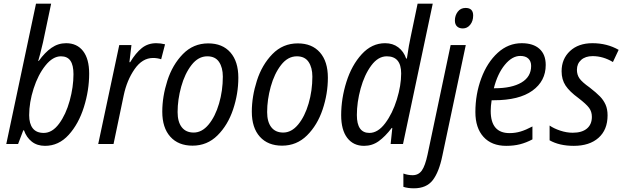

<svg xmlns="http://www.w3.org/2000/svg" viewBox="-20 -780 3374 1040"><path d="M110 -74H106L78 0H14L175 -760H257L213 -551Q195 -475 187 -450H190Q223 -496 259 -521Q295 -546 338 -546Q397 -546 430 -503.5Q463 -461 463 -381Q463 -291 434.5 -200Q406 -109 352 -49.5Q298 10 224 10Q181 10 152 -13Q123 -36 110 -74ZM378 -378Q378 -427 361.5 -451Q345 -475 310 -475Q266 -475 226 -425Q186 -375 162 -300Q138 -225 138 -156Q138 -110 157.5 -85Q177 -60 217 -60Q263 -60 300 -110Q337 -160 357.5 -234.5Q378 -309 378 -378Z M626 -536H692L681 -443H685Q715 -493 748 -519.5Q781 -546 826 -546Q850 -546 874 -540L853 -459Q832 -466 809 -466Q751 -466 709 -405.5Q667 -345 650 -263L595 0H512Z M859 -175Q859 -257 886.5 -343Q914 -429 970.5 -487Q1027 -545 1108 -545Q1185 -545 1228 -496Q1271 -447 1271 -359Q1271 -272 1242.5 -187Q1214 -102 1158 -46.5Q1102 9 1023 9Q946 9 902.5 -39.5Q859 -88 859 -175ZM1187 -365Q1187 -414 1166.5 -444.5Q1146 -475 1103 -475Q1054 -475 1017.5 -428Q981 -381 961.5 -310.5Q942 -240 942 -173Q942 -120 964.5 -91Q987 -62 1029 -62Q1074 -62 1110 -105.5Q1146 -149 1166.5 -219Q1187 -289 1187 -365Z M1344 -175Q1344 -257 1371.5 -343Q1399 -429 1455.5 -487Q1512 -545 1593 -545Q1670 -545 1713 -496Q1756 -447 1756 -359Q1756 -272 1727.5 -187Q1699 -102 1643 -46.5Q1587 9 1508 9Q1431 9 1387.5 -39.5Q1344 -88 1344 -175ZM1672 -365Q1672 -414 1651.5 -444.5Q1631 -475 1588 -475Q1539 -475 1502.5 -428Q1466 -381 1446.5 -310.5Q1427 -240 1427 -173Q1427 -120 1449.5 -91Q1472 -62 1514 -62Q1559 -62 1595 -105.5Q1631 -149 1651.5 -219Q1672 -289 1672 -365Z M1828 -156Q1828 -246 1856.5 -336.5Q1885 -427 1939.5 -486.5Q1994 -546 2066 -546Q2108 -546 2137.5 -523.5Q2167 -501 2180 -463H2184Q2196 -544 2204 -578L2242 -760H2324L2163 0H2096L2105 -87H2102Q2066 -40 2031 -15Q1996 10 1952 10Q1894 10 1861 -33Q1828 -76 1828 -156ZM2153 -382Q2153 -475 2075 -475Q2028 -475 1991 -425Q1954 -375 1933.5 -300.5Q1913 -226 1913 -157Q1913 -60 1981 -60Q2027 -60 2066.5 -112.5Q2106 -165 2129.5 -241Q2153 -317 2153 -382Z M2444 -669Q2444 -696 2459.5 -716.5Q2475 -737 2502 -737Q2543 -737 2543 -696Q2543 -666 2527 -646Q2511 -626 2487 -626Q2467 -626 2455.5 -637Q2444 -648 2444 -669ZM2165 232V160Q2190 169 2215 169Q2247 169 2265 143.5Q2283 118 2296 57L2421 -536H2503L2376 64Q2358 152 2324 196Q2290 240 2222 240Q2189 240 2165 232Z M2555 -173Q2555 -270 2587 -356Q2619 -442 2676 -494Q2733 -546 2806 -546Q2868 -546 2902 -515.5Q2936 -485 2936 -428Q2936 -341 2864 -289Q2792 -237 2655 -237H2643Q2638 -205 2638 -179Q2638 -59 2740 -59Q2771 -59 2799.5 -67.5Q2828 -76 2864 -95V-25Q2830 -7 2796.5 1.5Q2763 10 2722 10Q2643 10 2599 -38.5Q2555 -87 2555 -173ZM2660 -302Q2752 -302 2804.5 -333Q2857 -364 2857 -423Q2857 -448 2842 -462.5Q2827 -477 2798 -477Q2754 -477 2714.5 -429Q2675 -381 2655 -302Z M2957 -20V-100Q2980 -84 3014.5 -72.5Q3049 -61 3082 -61Q3132 -61 3159 -83.5Q3186 -106 3186 -147Q3186 -175 3171 -195.5Q3156 -216 3113 -249Q3065 -284 3043.5 -316.5Q3022 -349 3022 -394Q3022 -461 3067.5 -503.5Q3113 -546 3189 -546Q3268 -546 3331 -510L3300 -444Q3247 -476 3190 -476Q3151 -476 3128 -455.5Q3105 -435 3105 -402Q3105 -375 3119 -355Q3133 -335 3174 -306Q3210 -278 3229.5 -258Q3249 -238 3260 -213.5Q3271 -189 3271 -155Q3271 -77 3222 -33.5Q3173 10 3088 10Q3010 10 2957 -20Z"/></svg>

Font: Noto Sans UI Narrow
Style: Italic
Weight: 400
Width: 4
Italic angle: -12°
Designer: Monotype Design Team
Foundry: Monotype Imaging Inc.
Version: Version 1.001